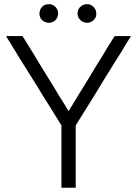

<svg xmlns="http://www.w3.org/2000/svg" viewBox="-20 -877 646 905"><path d="M210.9 -857.4Q216.8 -857.4 221.7 -856.4Q226.6 -854.5 232.4 -851.6Q237.3 -848.6 241.2 -844.7Q245.1 -840.8 248 -835.9Q253.9 -826.2 253.9 -813.5Q253.9 -801.8 248 -791Q246.1 -787.1 242.2 -783.2Q238.3 -779.3 234.4 -776.4Q228.5 -773.4 222.7 -771.5Q216.8 -769.5 210.9 -769.5Q204.1 -769.5 199.2 -771.5Q193.4 -772.5 187.5 -775.4Q182.6 -778.3 178.7 -782.2Q174.8 -786.1 171.9 -790Q166 -800.8 166 -812.5Q166 -825.2 171.9 -835.9Q174.8 -840.8 178.7 -844.7Q182.6 -848.6 186.5 -851.6Q194.3 -855.5 201.2 -856.4Q208 -857.4 210.9 -857.4ZM390.6 -857.4Q390.6 -857.4 390.6 -857.4Q390.6 -857.4 390.6 -857.4Q396.5 -857.4 401.4 -856.4Q407.2 -854.5 412.1 -851.6Q417 -848.6 420.9 -844.7Q424.8 -840.8 427.7 -835.9Q433.6 -826.2 433.6 -813.5Q434.6 -801.8 428.7 -791Q425.8 -787.1 421.9 -783.2Q418.9 -779.3 414.1 -776.4Q409.2 -773.4 403.3 -771.5Q396.5 -769.5 390.6 -769.5Q384.8 -769.5 378.9 -771.5Q373 -772.5 368.2 -775.4Q363.3 -778.3 359.4 -782.2Q355.5 -786.1 352.5 -790Q345.7 -800.8 345.7 -812.5Q345.7 -825.2 351.6 -835.9Q354.5 -840.8 358.4 -844.7Q362.3 -848.6 367.2 -851.6Q372.1 -853.5 377 -855.5Q381.8 -856.4 386.7 -857.4Q387.7 -857.4 388.7 -857.4Q389.6 -857.4 390.6 -857.4ZM303.7 -353.5Q327.1 -391.6 350.6 -430.7Q374 -468.8 397.5 -506.8Q415 -535.2 431.6 -563.5Q449.2 -591.8 466.8 -620.1Q480.5 -641.6 493.2 -664.1Q506.8 -685.5 520.5 -707Q521.5 -707 522.5 -707Q523.4 -707 524.4 -707Q531.2 -707 538.1 -707Q544.9 -707 551.8 -707Q556.6 -707 561.5 -707Q565.4 -707 570.3 -707Q576.2 -707 582 -707Q588.9 -707 594.7 -707Q594.7 -707 595.7 -706.1Q595.7 -705.1 595.7 -704.1Q594.7 -702.1 593.8 -700.2Q591.8 -698.2 590.8 -696.3Q582 -681.6 572.3 -667Q563.5 -652.3 554.7 -636.7Q534.2 -605.5 514.6 -573.2Q495.1 -541 474.6 -508.8Q455.1 -476.6 435.5 -444.3Q415 -412.1 395.5 -379.9Q380.9 -356.4 366.2 -333Q351.6 -309.6 336.9 -286.1Q336.9 -253.9 336.9 -221.7Q336.9 -189.5 336.9 -157.2Q336.9 -134.8 336.9 -112.3Q336.9 -89.8 336.9 -67.4Q336.9 -48.8 336.9 -30.3Q336.9 -10.7 336.9 7.8Q335 7.8 333 7.8Q331.1 7.8 329.1 7.8Q323.2 7.8 317.4 7.8Q311.5 7.8 305.7 7.8Q301.8 7.8 296.9 7.8Q293 7.8 289.1 7.8Q284.2 7.8 279.3 7.8Q274.4 7.8 269.5 7.8Q269.5 5.9 269.5 3.9Q269.5 2 269.5 0Q269.5 -33.2 269.5 -65.4Q269.5 -98.6 269.5 -130.9Q269.5 -153.3 269.5 -175.8Q269.5 -198.2 269.5 -220.7Q269.5 -237.3 269.5 -252.9Q269.5 -269.5 269.5 -286.1Q240.2 -332 211.9 -378.9Q182.6 -424.8 154.3 -471.7Q134.8 -503.9 114.3 -536.1Q94.7 -567.4 74.2 -599.6Q58.6 -626 42 -652.3Q26.4 -678.7 9.8 -704.1Q10.7 -705.1 11.7 -707Q14.6 -707 21.5 -707Q28.3 -707 35.2 -707Q42 -707 48.8 -707Q53.7 -707 58.6 -707Q62.5 -707 67.4 -707Q72.3 -707 76.2 -707Q81.1 -707 85.9 -707Q85.9 -707 86.9 -706.1Q86.9 -705.1 87.9 -704.1Q113.3 -663.1 138.7 -622.1Q164.1 -581.1 188.5 -540Q206.1 -511.7 223.6 -483.4Q241.2 -455.1 257.8 -426.8Q263.7 -418 269.5 -408.2Q275.4 -399.4 281.2 -389.6Q287.1 -380.9 292 -371.1Q297.9 -362.3 303.7 -353.5Z"/></svg>

Font: LeFont
Style: Light
Weight: 300
Designer: Leryon MEDIA
Version: Version 1.0